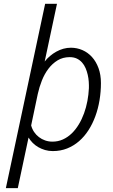

<svg xmlns="http://www.w3.org/2000/svg" viewBox="-20 -781 594 1005"><path d="M254.4 -39.6Q283.7 -39.6 309.1 -51Q334.5 -62.5 355.2 -82.5Q376 -102.5 392.3 -129.6Q408.7 -156.7 419.9 -187.7Q431.2 -218.8 437.5 -252.4Q443.8 -286.1 445.3 -319.3Q445.8 -335 444.6 -353.3Q443.4 -371.6 439.2 -389.6Q435.1 -407.7 428 -424.3Q420.9 -440.9 409.4 -453.9Q397.9 -466.8 382.1 -474.4Q366.2 -481.9 344.7 -481.9Q309.1 -481.9 281.5 -465.1Q253.9 -448.2 233.4 -421.1Q212.9 -394 199.2 -359.4Q185.5 -324.7 177.7 -289.1L143.1 -124.5Q147.9 -106 158.4 -90.3Q168.9 -74.7 183.6 -63.5Q198.2 -52.2 216.3 -45.9Q234.4 -39.6 254.4 -39.6ZM213.9 -459Q226.1 -474.6 241.7 -487.8Q257.3 -501 274.9 -510.7Q292.5 -520.5 311.8 -525.9Q331.1 -531.2 351.1 -531.2Q382.8 -531.2 411.4 -518.8Q439.9 -506.3 461.4 -482.7Q482.9 -459 495.6 -424.6Q508.3 -390.1 508.3 -346.2Q508.3 -300.8 501 -256.6Q493.7 -212.4 479.2 -172.9Q464.8 -133.3 443.4 -99.9Q421.9 -66.4 393.8 -42Q365.7 -17.6 331.3 -3.9Q296.9 9.8 256.3 9.8Q234.9 9.8 215.6 4.2Q196.3 -1.5 179.9 -11Q163.6 -20.5 150.9 -33.4Q138.2 -46.4 129.4 -61L73.2 203.6H10.7L216.3 -761.2H278.3Z"/></svg>

Font: Ufes Sans Light
Style: Italic
Weight: 200
Designer: Ricardo Esteves & Thais Bronze
Foundry: ProDesignUfes - Ricardo Esteves, Thais Bronze
Version: Version 2.0